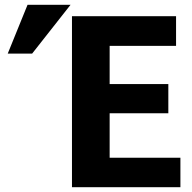

<svg xmlns="http://www.w3.org/2000/svg" viewBox="-20 -767 794 795"><path d="M727 8V-114H434V-298H677V-419H434V-577H709V-700H278V8ZM113 -545 272 -747H94L12 -545Z"/></svg>

Font: Repo Bold
Style: Bold
Weight: 700
Designer: Stefan Peev
Foundry: Context Ltd
Version: Version 1.502